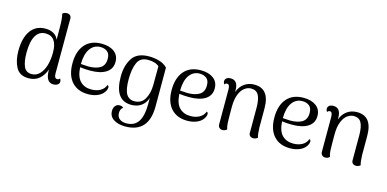

<svg xmlns="http://www.w3.org/2000/svg" viewBox="-85 -1228 3953 1959"><g transform="rotate(15 1892.0 -248.5)"><path d="M539 -37Q539 -17 521.5 -4.5Q504 8 477 8Q395 8 395 -120V-127Q371 -61 326.5 -24Q282 13 216 13Q120 13 82 -58Q44 -129 44 -230Q44 -368 98.5 -444.5Q153 -521 254 -521Q305 -521 340.5 -500.5Q376 -480 392 -441L391 -575Q391 -667 378 -712Q396 -730 424 -730Q445 -730 458 -718.5Q471 -707 471 -686L470 -105Q470 -54 501 -54Q520 -54 528 -69Q539 -54 539 -37ZM390 -304Q390 -474 267 -474Q200 -474 164.5 -413Q129 -352 129 -233Q129 -144 151.5 -90Q174 -36 236 -36Q284 -36 319 -72Q354 -108 372 -169Q390 -230 390 -304Z M1028 -106Q1028 -96 1022 -79Q1003 -35 955.5 -11Q908 13 844 13Q734 13 672 -55.5Q610 -124 610 -251Q610 -377 671.5 -449Q733 -521 848 -521Q931 -521 981 -483.5Q1031 -446 1031 -377Q1031 -303 971 -264Q911 -225 804 -225Q745 -225 696 -232Q702 -131 746.5 -86.5Q791 -42 863 -42Q918 -42 958 -64.5Q998 -87 1013 -129Q1028 -124 1028 -106ZM695 -266Q743 -262 773 -261Q853 -261 899.5 -289.5Q946 -318 946 -387Q946 -440 917 -462.5Q888 -485 845 -485Q777 -485 736.5 -428.5Q696 -372 695 -266Z M1125 113Q1125 80 1142.5 59.5Q1160 39 1187 39Q1215 39 1227 54Q1199 75 1199 115Q1199 156 1226 177.5Q1253 199 1298 199Q1383 199 1423.5 137.5Q1464 76 1464 -45V-113Q1446 -57 1403 -26.5Q1360 4 1298 4Q1121 4 1121 -248Q1121 -363 1171.5 -442Q1222 -521 1349 -521Q1405 -521 1457.5 -505.5Q1510 -490 1543 -455V-45Q1543 233 1295 233Q1222 233 1173.5 202.5Q1125 172 1125 113ZM1464 -248 1465 -447Q1448 -465 1417 -474.5Q1386 -484 1348 -484Q1265 -484 1235.5 -417Q1206 -350 1206 -240Q1206 -134 1233.5 -87Q1261 -40 1319 -40Q1393 -40 1428 -101Q1463 -162 1464 -248Z M2076 -106Q2076 -96 2070 -79Q2051 -35 2003.5 -11Q1956 13 1892 13Q1782 13 1720 -55.5Q1658 -124 1658 -251Q1658 -377 1719.5 -449Q1781 -521 1896 -521Q1979 -521 2029 -483.5Q2079 -446 2079 -377Q2079 -303 2019 -264Q1959 -225 1852 -225Q1793 -225 1744 -232Q1750 -131 1794.5 -86.5Q1839 -42 1911 -42Q1966 -42 2006 -64.5Q2046 -87 2061 -129Q2076 -124 2076 -106ZM1743 -266Q1791 -262 1821 -261Q1901 -261 1947.5 -289.5Q1994 -318 1994 -387Q1994 -440 1965 -462.5Q1936 -485 1893 -485Q1825 -485 1784.5 -428.5Q1744 -372 1743 -266Z M2635 -7Q2615 11 2589 11Q2568 11 2555 -1Q2542 -13 2542 -33V-303Q2541 -390 2517.5 -432Q2494 -474 2438 -474Q2403 -474 2370.5 -450Q2338 -426 2317 -374Q2296 -322 2296 -241Q2296 -112 2298 -73Q2300 -34 2310 -7Q2289 11 2264 11Q2243 11 2230 -2Q2217 -15 2217 -37V-406Q2216 -434 2209.5 -446Q2203 -458 2189 -458Q2170 -458 2163 -442Q2151 -459 2151 -474Q2151 -495 2167 -507.5Q2183 -520 2211 -520Q2249 -520 2269 -494Q2289 -468 2289 -417V-397Q2310 -456 2355 -488.5Q2400 -521 2461 -521Q2622 -521 2622 -313V-114Q2624 -38 2635 -7Z M3161 -106Q3161 -96 3155 -79Q3136 -35 3088.5 -11Q3041 13 2977 13Q2867 13 2805 -55.5Q2743 -124 2743 -251Q2743 -377 2804.5 -449Q2866 -521 2981 -521Q3064 -521 3114 -483.5Q3164 -446 3164 -377Q3164 -303 3104 -264Q3044 -225 2937 -225Q2878 -225 2829 -232Q2835 -131 2879.5 -86.5Q2924 -42 2996 -42Q3051 -42 3091 -64.5Q3131 -87 3146 -129Q3161 -124 3161 -106ZM2828 -266Q2876 -262 2906 -261Q2986 -261 3032.5 -289.5Q3079 -318 3079 -387Q3079 -440 3050 -462.5Q3021 -485 2978 -485Q2910 -485 2869.5 -428.5Q2829 -372 2828 -266Z M3720 -7Q3700 11 3674 11Q3653 11 3640 -1Q3627 -13 3627 -33V-303Q3626 -390 3602.5 -432Q3579 -474 3523 -474Q3488 -474 3455.5 -450Q3423 -426 3402 -374Q3381 -322 3381 -241Q3381 -112 3383 -73Q3385 -34 3395 -7Q3374 11 3349 11Q3328 11 3315 -2Q3302 -15 3302 -37V-406Q3301 -434 3294.5 -446Q3288 -458 3274 -458Q3255 -458 3248 -442Q3236 -459 3236 -474Q3236 -495 3252 -507.5Q3268 -520 3296 -520Q3334 -520 3354 -494Q3374 -468 3374 -417V-397Q3395 -456 3440 -488.5Q3485 -521 3546 -521Q3707 -521 3707 -313V-114Q3709 -38 3720 -7Z"/></g></svg>

Font: Arima Madurai
Style: Regular
Weight: 400
Designer: Joana Correia and Natanael Gama
Foundry: NDISCOVER
Version: Version 1.020